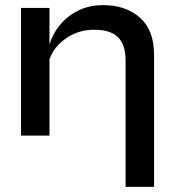

<svg xmlns="http://www.w3.org/2000/svg" viewBox="-20 -529 682 749"><path d="M62 -498H173V-356Q186 -398 214.5 -432.5Q243 -467 285.5 -488Q328 -509 383 -509Q470 -509 525.5 -460.5Q581 -412 581 -315V200H470V-293Q470 -354 440.5 -383.5Q411 -413 348 -413Q285 -413 237 -379Q189 -345 173 -297V0H62Z"/></svg>

Font: Syne SemiBold
Style: Regular
Weight: 600
Designer: Lucas Descroix
Foundry: Bonjour Monde
Version: Version 2.200; ttfautohint (v1.8.4)